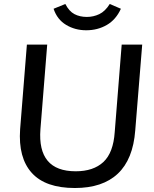

<svg xmlns="http://www.w3.org/2000/svg" viewBox="-20 -936 775 964"><path d="M356 8Q208 8 139.5 -68Q71 -144 81 -287L115 -712H217L183 -287Q167 -76 360 -76Q449 -76 499 -122.5Q549 -169 556 -273L591 -712H694L659 -281Q648 -136 571.5 -64Q495 8 356 8ZM413 -784Q357 -784 312 -811Q267 -838 249 -892L308 -916Q327 -879 354 -865Q381 -851 416 -851Q449 -851 478.5 -865Q508 -879 531 -916L587 -892Q562 -837 516 -810.5Q470 -784 413 -784Z"/></svg>

Font: Muli SemiBold
Style: Italic
Weight: 600
Italic angle: -4.541°
Designer: Vernon Adams
Foundry: Vernon Adams
Version: Version 2.100; ttfautohint (v1.8.1.43-b0c9)